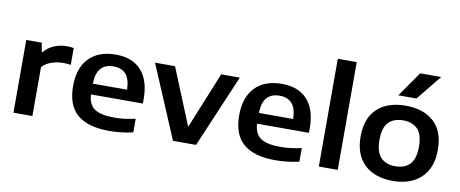

<svg xmlns="http://www.w3.org/2000/svg" viewBox="-69 -1108 3397 1418"><g transform="rotate(10 1629.0 -399.0)"><path d="M76 0V-545.5H192.5L203.5 -478H211Q239 -514 283.8 -533Q328.5 -552 378.5 -552Q406 -552 431.5 -547.5V-421.5Q417.5 -424 401.8 -425Q386 -426 371 -426Q332.5 -426 289.2 -412Q246 -398 218 -367V0Z M796.5 10Q635 10 555.2 -58.2Q475.5 -126.5 475.5 -271.5Q475.5 -406 546.5 -480Q617.5 -554 747.5 -554Q873.5 -554 939.5 -479.2Q1005.5 -404.5 1005.5 -267.5V-232.5H616.5Q620.5 -158 666.2 -125.8Q712 -93.5 818 -93.5Q853.5 -93.5 893.2 -98.5Q933 -103.5 973 -112.5V-10.5Q925 0.5 881.2 5.2Q837.5 10 796.5 10ZM745.5 -465Q683.5 -465 650.8 -428.5Q618 -392 616 -313H873Q871 -391 839 -428Q807 -465 745.5 -465Z M1272.5 0 1041.5 -545.5H1191.5L1365 -121.5L1538 -545.5H1677.5L1445.5 0Z M2042 10Q1880.5 10 1800.8 -58.2Q1721 -126.5 1721 -271.5Q1721 -406 1792 -480Q1863 -554 1993 -554Q2119 -554 2185 -479.2Q2251 -404.5 2251 -267.5V-232.5H1862Q1866 -158 1911.8 -125.8Q1957.5 -93.5 2063.5 -93.5Q2099 -93.5 2138.8 -98.5Q2178.5 -103.5 2218.5 -112.5V-10.5Q2170.5 0.5 2126.8 5.2Q2083 10 2042 10ZM1991 -465Q1929 -465 1896.2 -428.5Q1863.5 -392 1861.5 -313H2118.5Q2116.5 -391 2084.5 -428Q2052.5 -465 1991 -465Z M2366 0V-808H2508V0Z M2921 10Q2834 10 2768.8 -21.8Q2703.5 -53.5 2667.5 -116.5Q2631.5 -179.5 2631.5 -272.5Q2631.5 -411.5 2709 -482.8Q2786.5 -554 2921 -554Q3056 -554 3133.2 -483.2Q3210.5 -412.5 3210.5 -272.5Q3210.5 -180.5 3174.2 -117.5Q3138 -54.5 3072.8 -22.2Q3007.5 10 2921 10ZM2921 -100Q2990.5 -100 3029.8 -140.2Q3069 -180.5 3069 -272.5Q3069 -365 3029.8 -404.5Q2990.5 -444 2921 -444Q2851.5 -444 2812.2 -404.5Q2773 -365 2773 -273Q2773 -180.5 2812.2 -140.2Q2851.5 -100 2921 -100ZM2853 -620 2984 -808H3141.5L2989 -620Z"/></g></svg>

Font: Encode Sans Expanded Expanded SemiBold
Style: Regular
Weight: 600
Width: 7
Designer: Multiple Designers
Foundry: Impallari Type
Version: Version 3.000; ttfautohint (v1.8.3) -l 8 -r 50 -G 200 -x 14 